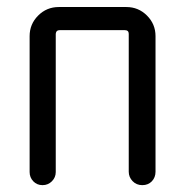

<svg xmlns="http://www.w3.org/2000/svg" viewBox="-20 -540 540 560"><path d="M66.4 -38.1V-434.6Q66.4 -469.7 91.3 -494.6Q116.2 -519.5 151.4 -519.5H348.6Q383.8 -519.5 408.7 -494.6Q433.6 -469.7 433.6 -434.6V-39.1Q433.6 -22.5 422.9 -11.2Q412.1 0 395 0Q377.9 0 366.7 -11.7Q355.5 -23.4 355.5 -39.1V-441.4Q355.5 -452.1 343.8 -452.1H154.3Q143.6 -452.1 142.6 -441.4V-38.1Q142.6 -22.5 131.3 -11.2Q120.1 0 104 0Q87.9 0 77.1 -11.2Q66.4 -22.5 66.4 -38.1Z"/></svg>

Font: Rounded-X Mgen+ 1m regular
Style: Regular
Weight: 400
Designer: [Source Han Sans]
Ryoko NISHIZUKA  (kana & ideographs); Paul D. Hunt (Latin, Greek & Cyrillic); Wenlong ZHANG  (bopomofo
Version: Version 1.059.20150602